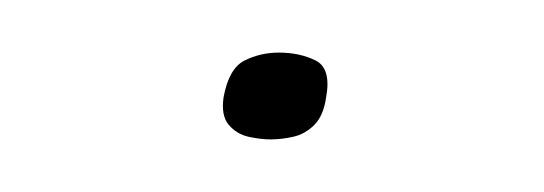

<svg xmlns="http://www.w3.org/2000/svg" viewBox="-20 -254 207 73"><path d="M65 -217Q67 -228 73 -231Q79 -234 86 -234Q94 -234 100 -231Q106 -228 104 -217Q103 -210 99.5 -206.5Q96 -203 91.5 -202Q87 -201 83 -201Q79 -201 74.5 -202Q70 -203 67 -206.5Q64 -210 65 -217Z"/></svg>

Font: Genos Thin
Style: Italic
Weight: 100
Italic angle: -8°
Designer: Robert E. Leuschke
Foundry: Robert E. Leuschke
Version: Version 1.010